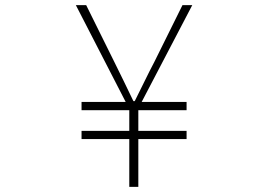

<svg xmlns="http://www.w3.org/2000/svg" viewBox="-20 -724 1040 744"><path d="M481 0H516V-185H703V-217H516V-297H703V-329H529L725 -704H687L578 -484C552 -435 530 -387 502 -332H497C471 -387 447 -435 423 -484L314 -704H274L467 -329H296V-297H481V-217H296V-185H481Z"/></svg>

Font: Harano Aji Gothic TW ExtraLight
Style: Regular
Weight: 250
Foundry: Masamichi Hosoda
Version: HaranoAjiGothicTW-ExtraLight version 20230610;ttx 4.39.4